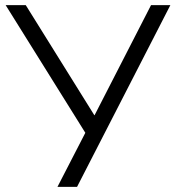

<svg xmlns="http://www.w3.org/2000/svg" viewBox="-20 -725 681 745"><path d="M203 0 320 -227 319 -197 2 -705H80L346 -278H347L566 -705H641L279 0Z"/></svg>

Font: Nunito Sans 7pt Light
Style: Regular
Weight: 300
Designer: Vernon Adams
Foundry: Vernon Adams
Version: Version 3.101;gftools[0.9.27]